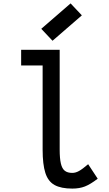

<svg xmlns="http://www.w3.org/2000/svg" viewBox="-20 -1092 640 1126"><path d="M404 14Q338 14 300 -7Q262 -28 246 -78Q230 -128 230 -214V-708H104V-800H330V-214Q330 -163 337 -133Q344 -103 360 -90.5Q376 -78 404 -78Q423 -78 443 -89Q463 -100 497 -129L553 -44Q510 -11 478 1.5Q446 14 404 14ZM288 -853 222 -923 394 -1072 460 -1002Z"/></svg>

Font: Victor Mono Thin
Style: Regular
Weight: 100
Monospace: yes
Designer: Rune Bjørnerås
Version: Version 1.561;gftools[0.9.30]